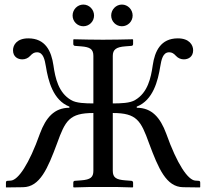

<svg xmlns="http://www.w3.org/2000/svg" viewBox="-20 -819 903 841"><path d="M298 -751C298 -725 319 -704 345 -704C371 -704 392 -725 392 -751C392 -777 371 -799 345 -799C319 -799 298 -777 298 -751ZM467 -751C467 -725 488 -704 514 -704C540 -704 561 -725 561 -751C561 -777 540 -799 514 -799C488 -799 467 -777 467 -751ZM6 0V2L81 1C155 0 189 -81 230 -191C266 -291 284 -324 389 -324V-71C389 -43 377 -32 335 -29L308 -27C304 -27 301 -24 301 -19V0L303 2C352 0 382 0 432 0C482 0 513 0 561 2L563 0V-19C563 -24 559 -27 555 -27L529 -29C489 -32 474 -41 474 -71V-324C579 -324 597 -291 633 -191C674 -81 708 0 782 1L856 2L857 0V-19C857 -24 855 -27 850 -27L835 -28C803 -31 756 -99 708 -234C682 -304 645 -347 579 -347V-352C651 -380 672 -466 682 -528C687 -557 693 -590 721 -590C733 -590 741 -585 751 -574C760 -564 773 -559 785 -559C805 -559 826 -570 826 -599C826 -622 809 -651 759 -651C684 -651 658 -595 649 -533C641 -477 627 -413 572 -381C550 -367 508 -366 474 -366V-574C474 -602 489 -613 529 -616L555 -618C560 -618 563 -621 563 -626V-645L561 -647C512 -646 481 -645 431 -645C381 -645 353 -646 303 -647L301 -645V-626C301 -621 305 -618 309 -618L335 -616C374 -613 389 -604 389 -574V-366C355 -366 313 -367 291 -381C236 -413 222 -477 214 -533C205 -595 179 -651 104 -651C54 -651 37 -622 37 -599C37 -570 58 -559 78 -559C90 -559 103 -564 112 -574C122 -585 130 -590 142 -590C170 -590 176 -557 181 -528C191 -466 212 -380 284 -352V-347C218 -347 181 -304 155 -234C107 -99 60 -31 28 -28L13 -27C8 -27 6 -24 6 -19Z"/></svg>

Font: Libertinus Serif Display
Style: Regular
Weight: 400
Designer: Philipp H. Poll
Foundry: Khaled Hosny
Version: Version 6.1